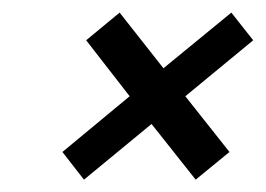

<svg xmlns="http://www.w3.org/2000/svg" viewBox="-20 -485 426 308"><path d="M80.1 -241.2 188 -330.6 118.2 -420.4 171.9 -464.8 242.2 -375.5 351.1 -464.8 386.2 -420.4 277.3 -330.6 348.1 -241.2 293.9 -196.8 223.1 -286.1 114.7 -196.8Z"/></svg>

Font: Fibel Nord
Style: Italic
Weight: 400
Designer: Peter Wiegel
Foundry: Peter Wioegel
Version: Version 000.000